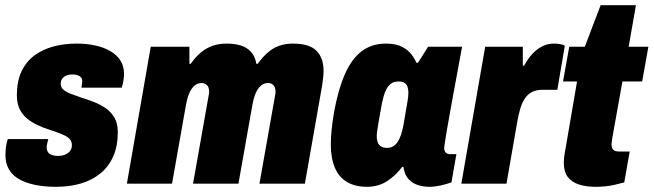

<svg xmlns="http://www.w3.org/2000/svg" viewBox="-20 -708 2519 740"><path d="M196 12Q149 12 112.5 4Q76 -4 51 -19Q26 -34 13.5 -57Q1 -80 1 -109Q1 -123 2.5 -138Q4 -153 10 -172H166Q163 -160 161.5 -153Q160 -146 160 -139Q160 -129 165 -121.5Q170 -114 180 -110.5Q190 -107 204 -107Q213 -107 222 -109Q231 -111 239.5 -116.5Q248 -122 252.5 -130Q257 -138 257 -149Q257 -162 250 -170.5Q243 -179 230 -185.5Q217 -192 201 -197.5Q185 -203 168 -209Q146 -216 124.5 -226Q103 -236 85 -250.5Q67 -265 56 -287Q45 -309 45 -341Q45 -395 63 -433Q81 -471 113 -494.5Q145 -518 186.5 -529Q228 -540 276 -540Q313 -540 346 -533Q379 -526 404.5 -511.5Q430 -497 444 -475Q458 -453 458 -423Q458 -411 455.5 -396.5Q453 -382 449 -370H294Q296 -383 296.5 -387.5Q297 -392 297 -394Q297 -404 292.5 -409.5Q288 -415 279.5 -418Q271 -421 259 -421Q252 -421 244 -419.5Q236 -418 229 -413.5Q222 -409 218 -402Q214 -395 214 -385Q214 -371 225 -362Q236 -353 254 -346Q272 -339 293 -332Q316 -325 340.5 -315.5Q365 -306 386 -292Q407 -278 420.5 -255.5Q434 -233 434 -199Q434 -146 417 -106.5Q400 -67 368 -40.5Q336 -14 292.5 -1Q249 12 196 12Z M469 0 561 -528H710V-462H715Q733 -488 754 -505.5Q775 -523 799.5 -531.5Q824 -540 853 -540Q906 -540 934 -520Q962 -500 968 -462H973Q992 -488 1012 -505.5Q1032 -523 1056 -531.5Q1080 -540 1109 -540Q1172 -540 1199.5 -512.5Q1227 -485 1227 -435Q1227 -422 1225.5 -409Q1224 -396 1222 -381L1155 0H980L1040 -339Q1041 -343 1041.5 -347Q1042 -351 1042 -354Q1042 -365 1039 -372Q1036 -379 1029.5 -383.5Q1023 -388 1013 -388Q996 -388 984 -376.5Q972 -365 964.5 -346.5Q957 -328 953 -305L899 0H724L784 -339Q785 -343 785.5 -347Q786 -351 786 -354Q786 -365 783 -372Q780 -379 773 -383.5Q766 -388 757 -388Q740 -388 728 -376.5Q716 -365 708.5 -346.5Q701 -328 697 -305L643 0Z M1394 12Q1349 12 1317.5 -6.5Q1286 -25 1270.5 -62Q1255 -99 1255 -151Q1255 -177 1258 -207Q1261 -237 1267 -273Q1283 -362 1309 -421.5Q1335 -481 1374 -510.5Q1413 -540 1467 -540Q1500 -540 1522 -531Q1544 -522 1559.5 -505.5Q1575 -489 1585 -466H1591L1630 -528H1761L1737 -398Q1733 -376 1727 -344Q1721 -312 1715 -278Q1709 -244 1703.5 -213Q1698 -182 1695 -161.5Q1692 -141 1692 -138Q1692 -126 1698 -120Q1704 -114 1713 -114H1739L1720 -5Q1700 2 1677.5 7Q1655 12 1635 12Q1607 12 1584.5 3Q1562 -6 1549 -25Q1543 -33 1540 -43Q1537 -53 1535 -64L1530 -65Q1507 -33 1473 -10.5Q1439 12 1394 12ZM1471 -138Q1485 -138 1495 -144Q1505 -150 1512.5 -161Q1520 -172 1525.5 -188.5Q1531 -205 1535 -226Q1543 -275 1547.5 -299.5Q1552 -324 1553 -334.5Q1554 -345 1554 -350Q1554 -364 1550.5 -374Q1547 -384 1538.5 -389Q1530 -394 1516 -394Q1498 -394 1486 -385Q1474 -376 1466 -357.5Q1458 -339 1452 -310Q1443 -259 1438.5 -234Q1434 -209 1433 -199Q1432 -189 1432 -184Q1432 -161 1441.5 -149.5Q1451 -138 1471 -138Z M1758 0 1850 -528H1995V-455H2000Q2014 -481 2031.5 -500Q2049 -519 2070 -529.5Q2091 -540 2115 -540Q2127 -540 2138.5 -538Q2150 -536 2157 -532L2128 -362H2071Q2047 -362 2030.5 -353.5Q2014 -345 2003 -328.5Q1992 -312 1985 -288.5Q1978 -265 1973 -235L1932 0Z M2275 12Q2237 12 2209.5 2.5Q2182 -7 2167.5 -27Q2153 -47 2153 -81Q2153 -90 2154.5 -103Q2156 -116 2160 -137L2204 -394H2150L2174 -528H2234L2295 -688H2431L2403 -528H2479L2455 -394H2379L2340 -177Q2339 -170 2338 -163.5Q2337 -157 2337 -151Q2337 -138 2343.5 -131Q2350 -124 2367 -124H2407L2386 -5Q2368 0 2348 4.5Q2328 9 2309.5 10.5Q2291 12 2275 12Z"/></svg>

Font: Archivo Condensed Black
Style: Italic
Weight: 900
Width: 3
Italic angle: -10°
Designer: Hector Gatti
Foundry: Omnibus-Type
Version: Version 2.001